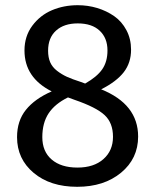

<svg xmlns="http://www.w3.org/2000/svg" viewBox="-20 -699 591 731"><path d="M365.2 -358.9Q505.9 -302.2 505.9 -179.2Q505.9 -95.2 440.9 -41.5Q376 12.2 273.9 12.2Q171.4 12.2 108.2 -40.8Q44.9 -93.8 44.9 -176.8Q44.9 -238.8 78.6 -280.8Q112.3 -322.8 176.8 -351.1Q73.2 -403.3 73.2 -506.8Q73.2 -561 103 -601.1Q132.8 -641.1 178 -660.2Q223.1 -679.2 275.9 -679.2Q314.5 -679.2 350.1 -668.5Q385.7 -657.7 414.8 -637.5Q443.8 -617.2 461.4 -584Q479 -550.8 479 -509.8Q479 -460 451.2 -424.1Q423.3 -388.2 365.2 -358.9ZM275.9 -609.9Q223.6 -609.9 193.4 -582.5Q163.1 -555.2 163.1 -505.9Q163.1 -480.5 171.1 -461.9Q179.2 -443.4 196.8 -429.7Q214.4 -416 234.6 -406.7Q254.9 -397.5 287.1 -387.2L304.2 -380.9Q349.6 -406.7 369.4 -435.5Q389.2 -464.4 389.2 -506.8Q389.2 -554.2 359.6 -582Q330.1 -609.9 275.9 -609.9ZM264.2 -318.8 238.8 -328.1Q189 -303.7 165 -267.3Q141.1 -231 141.1 -176.8Q141.1 -122.1 176.8 -91.6Q212.4 -61 274.9 -61Q337.4 -61 373.8 -93.3Q410.2 -125.5 410.2 -178.2Q410.2 -231 378.4 -260.7Q346.7 -290.5 264.2 -318.8Z"/></svg>

Font: FiraGO
Style: Regular
Weight: 400
Designer: bBox Type
Foundry: bBox Type GmbH
Version: Version 1.001;PS 001.001;hotconv 1.0.88;makeotf.lib2.5.64775